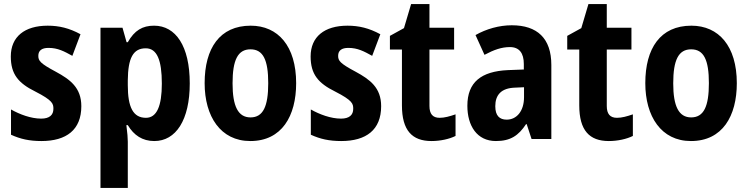

<svg xmlns="http://www.w3.org/2000/svg" viewBox="-20 -682 3673 942"><path d="M379 -161C379 -252 324 -292 254 -330C177 -371 168 -384 168 -408C168 -434 185 -447 218 -447C264 -447 295 -430 335 -408L375 -514C320 -544 270 -556 214 -556C101 -556 33 -502 33 -405C33 -318 70 -274 153 -233C239 -189 242 -173 242 -148C242 -118 223 -100 182 -100C132 -100 76 -121 34 -145V-21C80 0 124 10 183 10C306 10 379 -45 379 -161Z M736 -556C679 -556 640 -533 607 -475H601L581 -546H473V240H607V13C607 -4 605 -30 600 -68H607C637 -18 679 10 737 10C843 10 911 -93 911 -273C911 -456 842 -556 736 -556ZM695 -445C750 -445 774 -388 774 -272C774 -161 749 -104 696 -104C633 -104 607 -156 607 -264V-288C608 -397 633 -445 695 -445Z M1433 -274C1433 -456 1344 -556 1210 -556C1058 -556 984 -445 984 -274C984 -111 1062 10 1208 10C1363 10 1433 -113 1433 -274ZM1121 -273C1121 -388 1147 -440 1209 -440C1271 -440 1296 -388 1296 -274C1296 -160 1271 -106 1209 -106C1148 -106 1121 -161 1121 -273Z M1850 -161C1850 -252 1795 -292 1725 -330C1648 -371 1639 -384 1639 -408C1639 -434 1656 -447 1689 -447C1735 -447 1766 -430 1806 -408L1846 -514C1791 -544 1741 -556 1685 -556C1572 -556 1504 -502 1504 -405C1504 -318 1541 -274 1624 -233C1710 -189 1713 -173 1713 -148C1713 -118 1694 -100 1653 -100C1603 -100 1547 -121 1505 -145V-21C1551 0 1595 10 1654 10C1777 10 1850 -45 1850 -161Z M2137 -104C2103 -104 2087 -123 2087 -162V-439H2208V-546H2087V-662H1997L1962 -544L1893 -506V-439H1952V-165C1952 -42 2002 10 2097 10C2141 10 2185 0 2215 -15V-121C2186 -111 2161 -104 2137 -104Z M2491 -558C2429 -558 2366 -540 2313 -510L2357 -413C2404 -438 2441 -451 2482 -451C2528 -451 2550 -421 2550 -368V-341L2472 -338C2341 -332 2273 -279 2273 -163C2273 -65 2320 10 2413 10C2485 10 2524 -17 2561 -73H2564L2588 0H2685V-363C2685 -494 2616 -558 2491 -558ZM2507 -252 2551 -254V-205C2551 -137 2515 -95 2466 -95C2431 -95 2410 -114 2410 -161C2410 -216 2439 -250 2507 -252Z M3007 -104C2973 -104 2957 -123 2957 -162V-439H3078V-546H2957V-662H2867L2832 -544L2763 -506V-439H2822V-165C2822 -42 2872 10 2967 10C3011 10 3055 0 3085 -15V-121C3056 -111 3031 -104 3007 -104Z M3595 -274C3595 -456 3506 -556 3372 -556C3220 -556 3146 -445 3146 -274C3146 -111 3224 10 3370 10C3525 10 3595 -113 3595 -274ZM3283 -273C3283 -388 3309 -440 3371 -440C3433 -440 3458 -388 3458 -274C3458 -160 3433 -106 3371 -106C3310 -106 3283 -161 3283 -273Z"/></svg>

Font: Noto Sans Sinhala Condensed
Style: Bold
Weight: 700
Width: 3
Designer: Jelle Bosma - Monotype Design Team
Foundry: Monotype Imaging Inc.
Version: Version 2.006